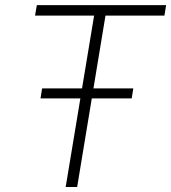

<svg xmlns="http://www.w3.org/2000/svg" viewBox="-20 -748 685 768"><path d="M120.1 -685.5 127.4 -727.5H644.5L637.7 -685.5H401.9L288.6 0H242.7L356.4 -685.5ZM142.1 -354.5 148.4 -394.5H513.2L506.8 -354.5Z"/></svg>

Font: Inter 18pt ExtraLight
Style: Italic
Weight: 250
Italic angle: -9.3988°
Designer: Rasmus Andersson
Foundry: rsms
Version: Version 4.001;git-66647c0bb